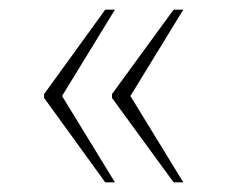

<svg xmlns="http://www.w3.org/2000/svg" viewBox="-20 -468 466 396"><path d="M338 -92H358L249 -270L358 -448H338L211 -274V-266ZM197 -92H217L108 -270L217 -448H197L71 -274V-266Z"/></svg>

Font: Noto Serif SemiCondensed Thin
Style: Regular
Weight: 100
Width: 4
Designer: Monotype Design Team
Foundry: Monotype Imaging Inc.
Version: Version 2.015